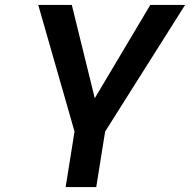

<svg xmlns="http://www.w3.org/2000/svg" viewBox="-20 -758 770 778"><path d="M246 0 282 -225 135 -738H271L364 -360L589 -738H730L406 -225L370 0Z"/></svg>

Font: Exo Thin SemiBold
Style: Italic
Weight: 600
Italic angle: -9°
Version: Version 2.000